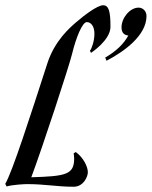

<svg xmlns="http://www.w3.org/2000/svg" viewBox="-93 -700 577 730"><path d="M26 -26C68 -138 170 -449 181 -495C196 -557 220 -616 237 -616C253 -616 266 -600 266 -572C266 -544 256 -516 249 -507L253 -499C253 -499 327 -547 327 -598C327 -656 321 -680 299 -680C277 -680 226 -641 196 -615C174 -596 115 -546 87 -459C21 -255 -46 -47 -73 -1L-68 9C-45 2 2 0 10 0C80 0 122 10 187 10C225 10 241 -29 241 -45C241 -67 223 -102 195 -122L187 -117C188 -111 189 -104 189 -98C189 -36 158 -30 26 -26ZM434 -671C401 -671 369 -632 369 -596C369 -573 382 -566 395 -565C377 -533 351 -507 307 -481L312 -469C379 -504 464 -565 464 -639C464 -659 449 -671 434 -671Z"/></svg>

Font: Romanesco
Style: Regular
Weight: 400
Designer: Astigmatic (AOETI)
Foundry: Astigmatic (AOETI)
Version: Version 1.000